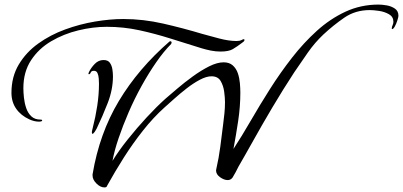

<svg xmlns="http://www.w3.org/2000/svg" viewBox="-20 -780 1759 838"><path d="M436 38Q418 38 401 21Q384 4 384 -14V-19Q414 -198 499 -339.5Q584 -481 720 -599Q721 -600 723 -600Q729 -600 729 -594Q729 -592 727 -588Q695 -556 662 -508.5Q629 -461 598 -405Q567 -349 541.5 -290Q516 -231 497.5 -176.5Q479 -122 471 -78Q498 -122 537.5 -171.5Q577 -221 620 -267.5Q663 -314 702 -349Q723 -367 754 -393.5Q785 -420 821.5 -446.5Q858 -473 893 -490.5Q928 -508 956 -508Q981 -508 996 -494.5Q1011 -481 1018 -460.5Q1025 -440 1027 -417Q1029 -394 1029 -376Q1029 -315 1019.5 -252Q1010 -189 999 -130Q1035 -185 1074 -252.5Q1113 -320 1158 -391Q1203 -462 1254 -527.5Q1305 -593 1363 -645.5Q1421 -698 1488 -729Q1555 -760 1632 -760Q1648 -760 1668 -756.5Q1688 -753 1703.5 -742.5Q1719 -732 1719 -711Q1719 -706 1714.5 -691.5Q1710 -677 1703.5 -665Q1697 -653 1691 -653Q1690 -653 1690 -656Q1690 -663 1693.5 -670Q1697 -677 1697 -685Q1697 -707 1677.5 -718Q1658 -729 1634 -732.5Q1610 -736 1594 -736Q1531 -736 1483 -703Q1435 -670 1391 -629Q1354 -594 1323.5 -550.5Q1293 -507 1264 -464Q1215 -389 1169 -311.5Q1123 -234 1079 -155Q1065 -130 1050.5 -104.5Q1036 -79 1021 -53Q1015 -41 1008.5 -28.5Q1002 -16 995 -5Q987 6 974 6Q958 6 940.5 -6.5Q923 -19 923 -36Q923 -38 923.5 -39.5Q924 -41 924 -42Q935 -90 941.5 -139.5Q948 -189 954 -238Q957 -261 959.5 -285Q962 -309 962 -334Q962 -353 958.5 -379.5Q955 -406 943 -426.5Q931 -447 903 -447Q881 -447 852.5 -432Q824 -417 794.5 -394Q765 -371 740 -348.5Q715 -326 698 -311Q649 -267 604 -210Q559 -153 520 -91.5Q481 -30 449 28Q447 33 445 35.5Q443 38 436 38ZM151 -249Q130 -249 108 -259Q71 -276 50.5 -305.5Q30 -335 30 -375Q30 -445 62 -498.5Q94 -552 147 -590Q200 -628 264.5 -651.5Q329 -675 395 -686Q461 -697 518 -697Q605 -697 692.5 -677Q780 -657 863 -632Q895 -623 937 -612Q979 -601 1012 -601Q1026 -601 1033.5 -605Q1041 -609 1044 -609Q1047 -609 1047 -606Q1047 -602 1044.5 -599.5Q1042 -597 1039 -595Q1014 -576 996 -565.5Q978 -555 943 -555Q922 -555 901.5 -559Q881 -563 861 -569Q793 -590 725 -611.5Q657 -633 588 -648Q519 -663 446 -663Q386 -663 322 -647.5Q258 -632 203.5 -600Q149 -568 115.5 -517Q82 -466 82 -395Q82 -377 84.5 -353.5Q87 -330 94.5 -308Q102 -286 117 -272Q132 -258 157 -258Q159 -258 161.5 -257.5Q164 -257 164 -254Q164 -251 158.5 -250Q153 -249 151 -249ZM383 -196Q382 -196 381.5 -198Q381 -200 381 -201Q381 -207 382.5 -212.5Q384 -218 385 -223Q397 -269 404.5 -318.5Q412 -368 412 -415Q412 -424 411 -437.5Q410 -451 405.5 -461Q401 -471 390 -471Q379 -471 376 -463.5Q373 -456 368 -456Q366 -456 366 -459Q366 -461 368 -465Q377 -484 393.5 -501Q410 -518 432 -518Q451 -518 459.5 -506Q468 -494 470.5 -477.5Q473 -461 473 -447Q473 -389 450 -330Q427 -271 402 -219Q400 -215 394 -205.5Q388 -196 383 -196Z"/></svg>

Font: My Soul
Style: Regular
Weight: 400
Designer: Robert E. Leuschke
Foundry: Robert E. Leuschke
Version: Version 1.010; ttfautohint (v1.8.4.7-5d5b)